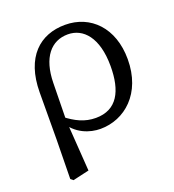

<svg xmlns="http://www.w3.org/2000/svg" viewBox="-125 -585 792 873"><g transform="rotate(-20 271.0 -148.5)"><path d="M70 180 82 190 161 172 144 -74V-83L147 -257C149 -379 203 -442 284 -442C358 -442 418 -379 418 -240C418 -120 378 -41 275 -41C222 -41 179 -62 132 -99L122 -78C160 -8 228 13 278 13C395 13 502 -77 502 -243C502 -395 410 -487 287 -487C165 -487 75 -408 74 -238L73 -10L70 180Z"/></g></svg>

Font: Source Serif Variable
Style: Regular
Weight: 389
Designer: Frank Grießhammer
Foundry: Adobe Systems Incorporated
Version: Version 3.001;hotconv 1.0.111;makeotfexe 2.5.65597